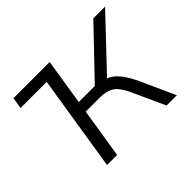

<svg xmlns="http://www.w3.org/2000/svg" viewBox="-112 -653 821 821"><g transform="rotate(-45 298.0 -242.5)"><path d="M123 0 192 -434H34L42 -485H261L228 -276H325L525 -485H596L385 -262Q409 -253 430 -229Q451 -205 472 -161L545 0H483L415 -149Q394 -195 369.5 -210.5Q345 -226 305 -226H220L184 0Z"/></g></svg>

Font: Nunito Sans Light
Style: Italic
Weight: 300
Italic angle: -9°
Designer: Vernon Adams
Foundry: Vernon Adams
Version: Version 3.006; ttfautohint (v1.8.3)